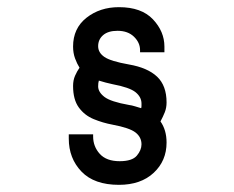

<svg xmlns="http://www.w3.org/2000/svg" viewBox="-20 -734 652 536"><path d="M312 -218Q243 -218 207.5 -255Q172 -292 172 -347V-359H240V-353Q240 -325 258.5 -304.5Q277 -284 314 -284Q349 -284 362 -299.5Q375 -315 375 -331Q375 -351 358.5 -364Q342 -377 294 -386Q267 -391 241.5 -401.5Q216 -412 200 -434Q184 -456 184 -494Q184 -510 189.5 -522.5Q195 -535 202 -545Q195 -556 189.5 -571Q184 -586 184 -604Q184 -655 221.5 -684.5Q259 -714 312 -714Q375 -714 407 -680Q439 -646 439 -604V-588H371V-594Q371 -615 354 -631.5Q337 -648 308 -648Q282 -648 268 -636Q254 -624 254 -605Q254 -587 271.5 -575Q289 -563 340 -554Q392 -545 418.5 -520Q445 -495 445 -448Q445 -433 440 -420.5Q435 -408 428 -395Q445 -371 445 -336Q445 -285 409 -251.5Q373 -218 312 -218ZM374 -432Q375 -434 375 -438.5Q375 -443 375 -445Q375 -463 358.5 -476.5Q342 -490 294 -499Q285 -501 275 -503.5Q265 -506 256 -509Q254 -503 254 -493Q254 -477 271.5 -463.5Q289 -450 340 -441Q348 -440 357.5 -437Q367 -434 374 -432Z"/></svg>

Font: Space Mono
Style: Regular
Weight: 400
Monospace: yes
Designer: Colophon Foundry + Benjamin Critton
Foundry: Colophon Foundry & Benjamin Critton
Version: Version 1.003; ttfautohint (v1.8.4.7-5d5b)